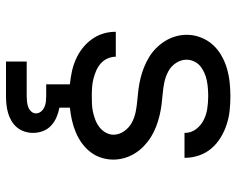

<svg xmlns="http://www.w3.org/2000/svg" viewBox="-94 -474 788 640"><g transform="rotate(90 300.0 -154.0)"><path d="M185 220V151H300Q309 151 318.5 150Q328 149 336.5 146Q345 143 351.5 136Q358 129 358 120Q358 111 352 103.5Q346 96 337 92Q328 88 318.5 87Q309 86 300 86H261V7Q240 5 219 0.5Q198 -4 178.5 -12.5Q159 -21 142 -34Q125 -47 112 -64.5Q99 -82 92.5 -102.5Q86 -123 86 -144V-146H169Q169 -132 175 -118.5Q181 -105 192 -95.5Q203 -86 216 -80.5Q229 -75 242.5 -71.5Q256 -68 270.5 -67Q285 -66 299 -66Q313 -66 326.5 -66.5Q340 -67 353.5 -70Q367 -73 380 -78Q393 -83 404 -91.5Q415 -100 422 -112.5Q429 -125 429 -138Q429 -157 417.5 -173.5Q406 -190 389.5 -199Q373 -208 354 -212Q335 -216 316 -217.5Q297 -219 278 -221.5Q259 -224 240.5 -228.5Q222 -233 204.5 -240Q187 -247 170.5 -257Q154 -267 140.5 -280.5Q127 -294 117 -310Q107 -326 101.5 -344.5Q96 -363 96 -383Q96 -406 104.5 -428.5Q113 -451 128.5 -468.5Q144 -486 165 -498Q186 -510 208.5 -516.5Q231 -523 254.5 -525.5Q278 -528 301 -528Q325 -528 348.5 -525.5Q372 -523 395 -515.5Q418 -508 438.5 -495.5Q459 -483 474.5 -465Q490 -447 498 -424Q506 -401 506 -378V-375H423V-376Q423 -397 410.5 -413.5Q398 -430 380 -439Q362 -448 341.5 -451Q321 -454 301 -454Q288 -454 275 -453Q262 -452 249 -449.5Q236 -447 223.5 -441.5Q211 -436 201 -428Q191 -420 185 -407.5Q179 -395 179 -382Q179 -363 190 -346.5Q201 -330 218 -321Q235 -312 253.5 -308Q272 -304 291 -302.5Q310 -301 329 -298.5Q348 -296 366.5 -291.5Q385 -287 403 -280Q421 -273 437 -263Q453 -253 467 -239.5Q481 -226 491 -210Q501 -194 506.5 -175.5Q512 -157 512 -138Q512 -117 505.5 -97Q499 -77 486 -60.5Q473 -44 456 -32Q439 -20 419.5 -12Q400 -4 379.5 0.5Q359 5 339 7V42Q355 45 370.5 51.5Q386 58 398.5 69.5Q411 81 417 97Q423 113 423 130Q423 144 418.5 158Q414 172 405 183Q396 194 383.5 201.5Q371 209 357 213Q343 217 328.5 218.5Q314 220 300 220Z"/></g></svg>

Font: Iosevka Fixed Extended
Style: Regular
Weight: 400
Width: 7
Monospace: yes
Designer: Belleve Invis
Foundry: Belleve Invis
Version: Version 24.1.1; ttfautohint (v1.8.4)